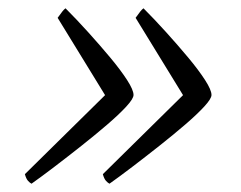

<svg xmlns="http://www.w3.org/2000/svg" viewBox="-20 -491 580 463"><path d="M56 -48Q52 -50 47.5 -55Q43 -60 40 -71L247 -275L246 -241L119 -448Q127 -459 130.5 -463.5Q134 -468 138 -471Q164 -445 192.5 -413.5Q221 -382 246 -352Q271 -322 286.5 -298Q302 -274 302 -262Q302 -253 284.5 -234Q267 -215 238.5 -190.5Q210 -166 176.5 -139.5Q143 -113 111.5 -89Q80 -65 56 -48ZM244 -48Q240 -50 235.5 -55Q231 -60 228 -71L435 -275L434 -241L307 -448Q315 -459 318.5 -463.5Q322 -468 326 -471Q352 -445 380.5 -413.5Q409 -382 434 -352Q459 -322 474.5 -298Q490 -274 490 -262Q490 -253 472.5 -234Q455 -215 426.5 -190.5Q398 -166 364.5 -139.5Q331 -113 299.5 -89Q268 -65 244 -48Z"/></svg>

Font: Texturina Medium 12pt Thin
Style: Italic
Weight: 250
Italic angle: -11°
Version: Version 1.002